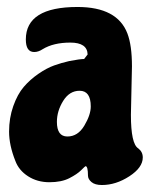

<svg xmlns="http://www.w3.org/2000/svg" viewBox="-20 -511 429 550"><path d="M143 -162Q143 -120 173 -120Q203 -120 221.5 -151Q240 -182 240 -206Q240 -251 208 -251Q179 -251 161 -222Q143 -193 143 -162ZM358 -321 355 -182Q355 -99 376 -86Q389 -76 389 -60Q389 -31 350.5 -6Q312 19 272 19Q252 19 242 10.5Q232 2 232 -8Q232 -35 225 -35Q224 -35 212.5 -23.5Q201 -12 178.5 -0.5Q156 11 121.5 11Q87 11 60.5 -6Q34 -23 24 -50Q6 -95 6 -134Q6 -173 18 -207Q30 -241 48 -262Q66 -283 90 -299.5Q114 -316 135 -323.5Q156 -331 178 -336Q209 -342 221 -342L231 -355Q230 -389 181.5 -389Q133 -389 102 -370Q90 -362 78 -362Q54 -362 54 -398Q54 -491 202 -491Q316 -491 345 -415Q358 -381 358 -321Z"/></svg>

Font: Chicle
Style: Regular
Weight: 400
Designer: Angel Koziupa and Alejandro Paul
Foundry: Angel Koziupa and Alejandro Paul
Version: Version 1.000